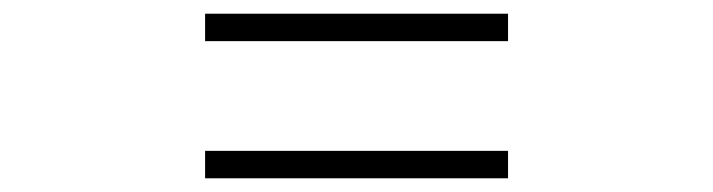

<svg xmlns="http://www.w3.org/2000/svg" viewBox="-20 -520 1040 280"><path d="M720.9 -460H279.1V-500H720.9ZM720.9 -260H279.1V-300H720.9Z"/></svg>

Font: Source Han Serif JP VF
Style: Regular
Weight: 250
Designer: Ryoko NISHIZUKA 西塚涼子 (kana & ideographs); Frank Grießhammer (Latin, Greek & Cyrillic); Wenlong ZHANG 张文龙 (bopomofo); San
Foundry: Adobe
Version: Version 2.001;hotconv 1.1.0;makeotfexe 2.6.0